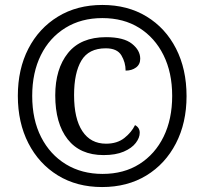

<svg xmlns="http://www.w3.org/2000/svg" viewBox="-20 -745 825 775"><path d="M392 10Q290 10 213.5 -37Q137 -84 94.5 -167Q52 -250 52 -358Q52 -466 94.5 -548.5Q137 -631 214 -678Q291 -725 393 -725Q495 -725 571.5 -678.5Q648 -632 690.5 -549Q733 -466 733 -357Q733 -249 690 -166Q647 -83 570.5 -36.5Q494 10 392 10ZM394 -43Q480 -43 543 -83Q606 -123 640.5 -193.5Q675 -264 675 -358Q675 -452 640 -522.5Q605 -593 542 -632.5Q479 -672 393 -672Q308 -672 244 -632.5Q180 -593 145 -522.5Q110 -452 110 -358Q110 -262 146 -191.5Q182 -121 246 -82Q310 -43 394 -43ZM398 -119Q303 -119 253 -183Q203 -247 203 -360Q203 -467 254.5 -531Q306 -595 408 -595Q479 -595 512.5 -568.5Q546 -542 546 -508Q546 -485 529 -472.5Q512 -460 487 -460Q487 -493 470 -521.5Q453 -550 407 -550Q338 -550 308.5 -500.5Q279 -451 279 -361Q279 -266 312.5 -215.5Q346 -165 408 -165Q453 -165 482 -188Q511 -211 525 -240Q544 -230 544 -209Q544 -189 528 -168Q512 -147 479.5 -133Q447 -119 398 -119Z"/></svg>

Font: Noto Serif Thai SemiCondensed SemiBold
Style: Regular
Weight: 600
Width: 4
Designer: Monotype Design Team
Foundry: Monotype Imaging Inc.
Version: Version 2.002; ttfautohint (v1.8.4.7-5d5b)